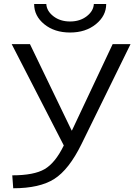

<svg xmlns="http://www.w3.org/2000/svg" viewBox="-20 -957 720 986"><path d="M40 -730.5H133.8L347.7 -287.1H349.6L558.6 -730.5H650.4L398.4 -216.8Q334 -85.9 258.8 -38.1Q183.6 9.8 47.9 9.8L43 -56.6Q154.3 -56.6 209 -88.4Q263.7 -120.1 307.6 -210ZM155.3 -936.5H217.8Q219.7 -900.4 254.4 -873.5Q289.1 -846.7 339.8 -846.7Q390.6 -846.7 425.3 -873.5Q460 -900.4 461.9 -936.5H525.4Q525.4 -876 472.7 -833Q419.9 -790 339.8 -790Q259.8 -790 207.5 -832.5Q155.3 -875 155.3 -936.5Z"/></svg>

Font: GenEi M Gothic v2 Regular
Style: Regular
Weight: 400
Version: Version 2.0